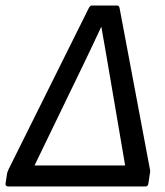

<svg xmlns="http://www.w3.org/2000/svg" viewBox="-33 -675 598 695"><path d="M-4 0Q-8 0 -11 -3Q-14 -6 -13 -10L-7 -49Q-6 -53 -4.5 -56Q-3 -59 -2 -62L288 -645Q293 -655 299 -655H390Q395 -655 397 -652.5Q399 -650 400 -645L509 -66Q510 -62 510.5 -58Q511 -54 510 -50L504 -10Q502 0 494 0ZM92 -76H420L356 -451Q351 -483 345 -514.5Q339 -546 334 -577H333Q319 -546 303.5 -514Q288 -482 273 -450Z"/></svg>

Font: Sofia Sans Hairline
Style: Italic
Weight: 1
Italic angle: -9°
Designer: Botio Nikoltchev, Ani Petrova
Foundry: lettersoup
Version: Version 4.102